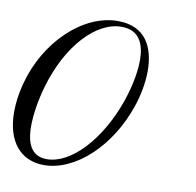

<svg xmlns="http://www.w3.org/2000/svg" viewBox="-89 -660 757 741"><g transform="rotate(10 289.0 -289.5)"><path d="M-3.9 -283.7C-13.7 -247.1 -19 -208.5 -19 -172.9C-19 -59.1 36.6 9.3 129.4 9.3C252.4 9.3 380.4 -110.8 436 -274.9C451.2 -318.8 461.4 -369.6 461.4 -418C461.4 -508.3 425.3 -587.9 315.4 -587.9C179.7 -587.9 41.5 -458.5 -3.9 -283.7ZM136.7 -15.1C82 -15.1 55.2 -53.2 55.2 -130.4C55.2 -175.8 64.5 -234.4 80.6 -289.6C128.4 -454.6 231.9 -568.4 333 -568.4C403.8 -568.4 424.8 -515.6 424.8 -452.6C424.8 -395 407.2 -329.1 392.1 -286.1C335.9 -127 230.5 -15.1 136.7 -15.1Z"/></g></svg>

Font: Petit Formal Script
Style: Regular
Weight: 400
Designer: Pablo Impallari, Brenda Gallo, Rodrigo Fuenzalida
Foundry: Pablo Impallari, Brenda Gallo, Rodrigo Fuenzalida
Version: Version 1.001